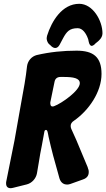

<svg xmlns="http://www.w3.org/2000/svg" viewBox="-20 -997 558 1008"><path d="M518 -822C518 -888 468 -977 396 -977C306 -977 251 -886 227 -809C226 -804 225 -800 225 -797C225 -789 227 -775 239 -764C241 -763 243 -761 245 -759L250 -754C257 -748 264 -745 270 -745C279 -745 287 -751 293 -762C300 -775 306 -787 311 -796C330 -831 345 -849 388 -849C413 -849 432 -823 443 -791L446 -777C449 -763 455 -756 462 -756C465 -756 478 -763 478 -766L485 -772C490 -776 494 -779 496 -781L500 -785C512 -796 518 -809 518 -822ZM121 -29C148 -36 169 -60 174 -87L184 -146C189 -175 193 -204 200 -235L213 -306C214 -311 216 -314 221 -315C230 -315 231 -299 235 -279C250 -212 267 -148 286 -83L292 -61C300 -34 319 -28 332 -28C337 -28 343 -29 349 -31L416 -55C443 -64 446 -83 446 -94C446 -101 445 -107 442 -113L440 -120C437 -127 435 -133 432 -139L427 -151C424 -157 422 -163 419 -170C407 -199 394 -229 381 -261L354 -321C352 -326 351 -331 351 -336C351 -347 357 -356 368 -363C446 -417 513 -514 513 -609C513 -698 470 -731 382 -731C311 -731 242 -724 173 -708C146 -701 126 -678 122 -650C119 -619 114 -589 109 -557C92 -457 72 -355 56 -259L13 -45C12 -42 12 -39 12 -34C12 -17 21 -9 36 -9C40 -9 44 -10 49 -11ZM266 -566C269 -584 280 -593 298 -593H314C365 -593 399 -587 399 -560C399 -521 303 -454 265 -440C263 -439 260 -438 256 -438C244 -438 244 -451 244 -459Z"/></svg>

Font: Bangerz
Style: Bold
Weight: 700
Designer: vernon adams
Foundry: Vernon Adams
Version: Version 2.10;December 28, 2023;FontCreator 13.0.0.2683 64-bi